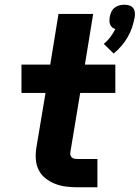

<svg xmlns="http://www.w3.org/2000/svg" viewBox="-20 -794 592 814"><path d="M462 -567 420 -608Q436 -621 448 -637Q460 -653 469 -671Q461 -673 455.5 -678Q450 -683 447 -690Q444 -697 444 -705Q444 -713 445 -721Q447 -732 451.5 -742.5Q456 -753 465 -760.5Q474 -768 485 -771Q496 -774 507 -774Q518 -774 528 -771Q538 -768 544 -760.5Q550 -753 551.5 -742.5Q553 -732 551 -721Q547 -699 540 -678Q533 -657 521.5 -637Q510 -617 495 -599.5Q480 -582 462 -567ZM393 0H309Q284 0 260 -3Q236 -6 214 -14.5Q192 -23 173.5 -37.5Q155 -52 144.5 -72.5Q134 -93 132 -117.5Q130 -142 134 -167L173 -400H71V-520H193L228 -735H375L340 -520H469V-400H320L278 -147Q277 -141 279 -135Q281 -129 285.5 -125.5Q290 -122 296.5 -121Q303 -120 309 -120H393Z"/></svg>

Font: Iosevka Aile Heavy Oblique
Style: Regular
Weight: 900
Italic angle: -9°
Designer: Belleve Invis
Foundry: Belleve Invis
Version: Version 31.1.0; ttfautohint (v1.8.4)